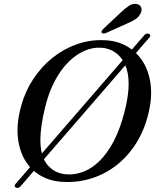

<svg xmlns="http://www.w3.org/2000/svg" viewBox="-20 -918 806 982"><path d="M60.5 41Q55 38 54.8 33Q54.5 28 60 22L719 -739Q724 -745 730.5 -746.2Q737 -747.5 742.5 -744.5Q748.5 -741 748.8 -736.2Q749 -731.5 743.5 -725.5L84 36Q79 41.5 72.5 42.8Q66 44 60.5 41ZM509.5 -712.5Q576 -711 627 -682.5Q678 -654 709.8 -604.2Q741.5 -554.5 750.2 -487.2Q759 -420 739.5 -339.5Q719 -253 676.8 -186Q634.5 -119 576.8 -73.8Q519 -28.5 450.5 -6.5Q382 15.5 308.5 12.5Q241.5 10.5 190.2 -18.2Q139 -47 108.2 -98.2Q77.5 -149.5 71 -219.8Q64.5 -290 88 -375.5Q108.5 -450.5 149.8 -513.2Q191 -576 247.5 -621.5Q304 -667 371 -691Q438 -715 509.5 -712.5ZM324.5 -26Q366.5 -24 408.5 -40.5Q450.5 -57 489.2 -94.8Q528 -132.5 560.8 -194.2Q593.5 -256 616.5 -344Q628 -389 633.2 -426.2Q638.5 -463.5 638 -494Q637 -551.5 618.2 -590.8Q599.5 -630 567.8 -651Q536 -672 497 -674Q454.5 -676.5 411.8 -658Q369 -639.5 330.2 -601Q291.5 -562.5 260.5 -504.5Q229.5 -446.5 211 -370Q198.5 -320 192.8 -279.8Q187 -239.5 186.5 -207.5Q185.5 -118 224 -73.2Q262.5 -28.5 324.5 -26ZM597 -853.5Q621 -876.5 641 -889.2Q661 -902 681 -897Q698 -893 702.5 -878.5Q707 -864 698.5 -849Q690 -831 672.5 -819.5Q655 -808 629.5 -797.5L520.5 -748.5Q514.5 -746.5 508.2 -746.8Q502 -747 499.5 -751Q497.5 -755.5 500.8 -760.8Q504 -766 509 -771Z"/></svg>

Font: Fraunces
Style: Italic
Weight: 400
Italic angle: -16°
Version: Version 1.000;[b76b70a41]